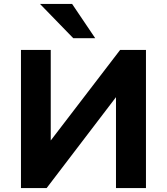

<svg xmlns="http://www.w3.org/2000/svg" viewBox="-20 -960 851 980"><path d="M87 0V-705H239V-239H236L593 -705H725V0H572V-468H575L218 0ZM354 -765 184 -940H348L466 -765Z"/></svg>

Font: Nunito Sans 8pt ExtraBold
Style: Regular
Weight: 800
Version: Version 3.101;gftools[0.9.27]